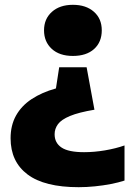

<svg xmlns="http://www.w3.org/2000/svg" viewBox="-20 -578 552 798"><path d="M340 -298.5 372.5 -122Q307 -111 271 -96Q235 -81 221 -62Q207 -43 207 -20Q207 16 235.8 35.2Q264.5 54.5 329.5 54.5Q371.5 54.5 416 47Q460.5 39.5 497.5 26.5V172.5Q473 180.5 441 186.8Q409 193 374.2 196.5Q339.5 200 307 200Q165 200 94.5 147Q24 94 24 -3.5Q24 -57 46.5 -97.5Q69 -138 111.2 -166Q153.5 -194 212.5 -210.5L226 -298.5ZM283 -558Q337.5 -558 370.2 -529.2Q403 -500.5 403 -452Q403 -403 371 -374.2Q339 -345.5 283 -345.5Q227 -345.5 195 -375Q163 -404.5 163 -452Q163 -499.5 195.8 -528.8Q228.5 -558 283 -558Z"/></svg>

Font: Encode Sans Condensed Thin ExtraBold
Style: Regular
Weight: 800
Version: Version 3.002